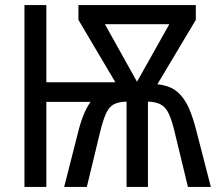

<svg xmlns="http://www.w3.org/2000/svg" viewBox="-20 -734 851 754"><path d="M749 -714V-656L598 -403Q647 -398 675.5 -374Q704 -350 721.5 -310Q739 -270 752 -217L808 0H718L667 -211Q656 -258 644 -285Q632 -312 612.5 -323Q593 -334 561 -335V0H477V-335Q445 -334 426.5 -324Q408 -314 396 -287.5Q384 -261 372 -211L321 0H232L286 -212Q296 -253 308.5 -283.5Q321 -314 336 -334H162V0H76V-714H162V-411H433L288 -656V-714ZM645 -639H392L518 -413Z"/></svg>

Font: Noto Sans Display Condensed
Style: Regular
Weight: 400
Width: 3
Designer: Monotype Design Team
Foundry: Monotype Imaging Inc.
Version: Version 2.003